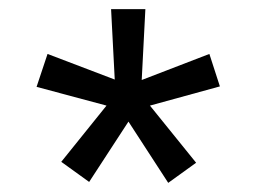

<svg xmlns="http://www.w3.org/2000/svg" viewBox="-20 -720 561 420"><path d="M438 -602 461 -531 308 -489 409 -364 348 -320 261 -454 175 -322 114 -366 213 -489 60 -530 84 -602 231 -546 223 -700H298L290 -545Z"/></svg>

Font: Tilda Sans
Style: Regular
Weight: 400
Designer: ParaType Ltd
Foundry: ParaType Ltd
Version: Version 1.002W